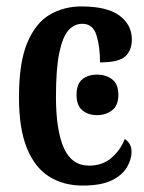

<svg xmlns="http://www.w3.org/2000/svg" viewBox="-20 -567 447 597"><path d="M237 10Q178 10 133.5 -17.5Q89 -45 64 -105.5Q39 -166 39 -265Q39 -373 65 -434.5Q91 -496 135 -521.5Q179 -547 233 -547Q313 -547 351.5 -518.5Q390 -490 390 -444Q390 -411 370 -392Q350 -373 291 -373Q291 -422 280 -457.5Q269 -493 236 -493Q211 -493 193 -473Q175 -453 164.5 -403.5Q154 -354 154 -266Q154 -162 178.5 -107Q203 -52 257 -52Q299 -52 327 -76.5Q355 -101 368 -135Q378 -128 383.5 -118.5Q389 -109 389 -94Q389 -72 375 -47.5Q361 -23 328 -6.5Q295 10 237 10ZM282 -209Q254 -209 236 -224Q218 -239 218 -272Q218 -306 236 -320.5Q254 -335 282 -335Q309 -335 328.5 -320.5Q348 -306 348 -272Q348 -239 328.5 -224Q309 -209 282 -209Z"/></svg>

Font: Noto Serif ExtraCondensed SemiBold
Style: Regular
Weight: 600
Width: 2
Designer: Monotype Design Team
Foundry: Monotype Imaging Inc.
Version: Version 2.015; ttfautohint (v1.8.4.7-5d5b)